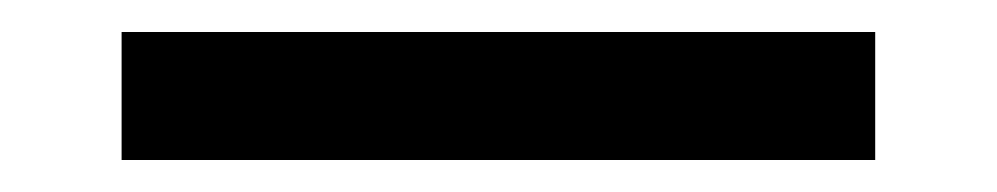

<svg xmlns="http://www.w3.org/2000/svg" viewBox="-20 -20 623 120"><path d="M56 0H527V80H56Z"/></svg>

Font: Athiti SemiBold
Style: Regular
Weight: 600
Designer: CadsonDemak Team
Foundry: CadsonDemak
Version: Version 1.033